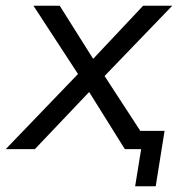

<svg xmlns="http://www.w3.org/2000/svg" viewBox="-47 -522 634 672"><path d="M-27 0 226 -263 70 -502H162L279 -316L454 -502H556L319 -256L444 -64H529L498 130H426L447 0H390L265 -200L75 0Z"/></svg>

Font: Mulish
Style: Italic
Weight: 400
Italic angle: -9°
Designer: Vernon Adams
Foundry: Vernon Adams
Version: Version 3.603; ttfautohint (v1.8.3)